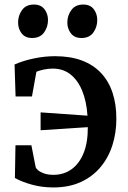

<svg xmlns="http://www.w3.org/2000/svg" viewBox="-20 -812 562 844"><path d="M214.5 12Q165 12 121.2 0Q77.5 -12 45.5 -29.5L48 -173.5H118L136.5 -78.5Q138 -71.5 147.5 -63.5Q157 -55.5 174 -49.5Q191 -43.5 215 -43.5Q260.5 -43.5 294.8 -68.2Q329 -93 347.8 -139.8Q366.5 -186.5 366 -253L158.5 -239.5V-318L364.5 -303.5Q360.5 -366 341.5 -412.5Q322.5 -459 290 -484.8Q257.5 -510.5 212 -510.5Q192 -510.5 172.2 -506.2Q152.5 -502 140 -496.5L120.5 -388H48.5L44 -528.5Q81 -545 128.5 -555Q176 -565 222 -565Q289.5 -565 340 -546Q390.5 -527 424.2 -491Q458 -455 474.8 -404.2Q491.5 -353.5 491.5 -289.5Q491.5 -228.5 474.2 -174Q457 -119.5 422.2 -77.8Q387.5 -36 335.5 -12Q283.5 12 214.5 12ZM120.5 -645Q91 -645 75.2 -665.2Q59.5 -685.5 59.5 -713Q59.5 -744 77 -768Q94.5 -792 128.5 -792H129.5Q159.5 -792 175.2 -771.8Q191 -751.5 191 -724Q191 -693 173.5 -669Q156 -645 121.5 -645ZM337.5 -645Q307.5 -645 291.8 -665.2Q276 -685.5 276 -713Q276 -744 293.8 -768Q311.5 -792 345.5 -792H346.5Q376.5 -792 392 -771.8Q407.5 -751.5 407.5 -724Q407.5 -693 390.2 -669Q373 -645 338.5 -645Z"/></svg>

Font: Merriweather 28pt SemiBold
Style: Regular
Weight: 600
Version: Version 2.100